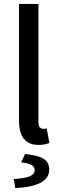

<svg xmlns="http://www.w3.org/2000/svg" viewBox="-20 -729 303 979"><path d="M177 10Q141 10 119 -5Q97 -20 87 -47.5Q77 -75 77 -114V-709H176V-108Q176 -87 183.5 -79.5Q191 -72 201 -72Q205 -72 208.5 -72.5Q212 -73 218 -74L232 0Q222 4 208.5 7Q195 10 177 10ZM58 230 50 184Q111 180 134 169Q157 158 157 139Q157 121 139.5 111.5Q122 102 88 99L108 56Q178 64 204.5 82Q231 100 231 135Q231 180 186.5 203Q142 226 58 230Z"/></svg>

Font: Source Sans 3 ExtraLight Medium
Style: Regular
Weight: 500
Version: Version 3.052;hotconv 1.1.0;makeotfexe 2.6.0